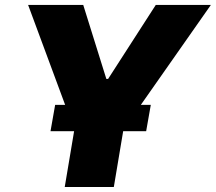

<svg xmlns="http://www.w3.org/2000/svg" viewBox="-20 -747 862 767"><path d="M92.3 -727.3H312.5L404.8 -431.8H411.9L602.3 -727.3H822.4L473 -228.7L434.7 0H238.6L277 -228.7ZM181.8 -223 200.3 -328.1H582.4L563.9 -223Z"/></svg>

Font: Inter UI Black
Style: Italic
Weight: 900
Italic angle: -9.39999°
Designer: Rasmus Andersson
Foundry: rsms
Version: 3.2;8d6f07862